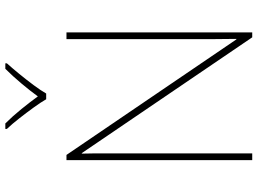

<svg xmlns="http://www.w3.org/2000/svg" viewBox="-146 -844 989 738"><g transform="rotate(-90 349.0 -474.5)"><path d="M594 0H575L130 -655H128Q129 -626 129 -601Q129 -576 129 -552.5Q129 -529 129 -502V0H103V-714H123L567 -61H569Q569 -86 568.5 -112Q568 -138 568 -163Q568 -188 568 -211V-714H594ZM337 -792Q325 -813 305 -840.5Q285 -868 263.5 -895.5Q242 -923 223 -943V-949H244Q272 -921 299.5 -887Q327 -853 348 -824Q369 -853 397.5 -887Q426 -921 454 -949H475V-943Q457 -923 434.5 -895.5Q412 -868 391.5 -840.5Q371 -813 359 -792Z"/></g></svg>

Font: Noto Sans Khmer Thin
Style: Regular
Weight: 250
Version: Version 2.003